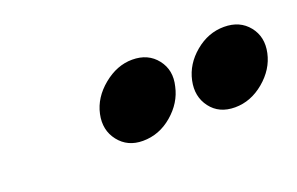

<svg xmlns="http://www.w3.org/2000/svg" viewBox="-36 -876 512 331"><g transform="rotate(-20 220.0 -710.0)"><path d="M215 -779Q187 -779 162 -758.5Q137 -738 131 -710Q125 -682 141 -661.5Q157 -641 185 -641Q215 -641 239 -661.5Q263 -682 269 -710Q276 -738 260 -758.5Q244 -779 215 -779ZM383 -778Q354 -778 330 -758Q306 -738 300 -710Q294 -682 309.5 -661.5Q325 -641 354 -641Q383 -641 407.5 -661.5Q432 -682 438 -710Q444 -738 428 -758Q412 -778 383 -778Z"/></g></svg>

Font: Advent Pro ExtraBold
Style: Italic
Weight: 800
Italic angle: -12°
Version: Version 3.000